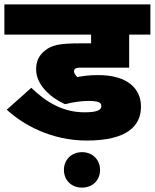

<svg xmlns="http://www.w3.org/2000/svg" viewBox="-20 -642 707 877"><path d="M383 -181C429 -181 443 -174 443 -158C443 -139 423 -129 366 -129C265 -129 188 -178 123 -241L11 -141C85 -72 215 0 376 0C561 0 624 -67 624 -155C624 -238 561 -299 429 -299C384 -299 362 -295 333 -290C324 -299 318 -307 318 -317C318 -322 319 -324 322 -327C326 -331 333 -333 346 -333H570V-484H667V-622H0V-484H396V-444H348C249 -444 215 -436 183 -409C155 -386 145 -358 145 -325C145 -254 211 -196 277 -166C310 -175 353 -181 383 -181ZM272 134C272 181 306 215 355 215C403 215 437 181 437 134C437 88 403 53 355 53C306 53 272 88 272 134Z"/></svg>

Font: Noto Sans Black
Style: Italic
Weight: 900
Italic angle: -12°
Designer: Monotype Design Team
Foundry: Monotype Imaging Inc.
Version: Version 2.013